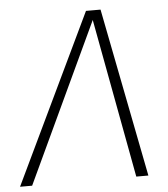

<svg xmlns="http://www.w3.org/2000/svg" viewBox="-67 -730 678 775"><g transform="rotate(-5 271.5 -342.0)"><path d="M369 -684 503 0H454L334 -645L32 0H-17L310 -684Z"/></g></svg>

Font: Fira Sans ExtraLight
Style: Italic
Weight: 275
Italic angle: -8°
Designer: Carrois Corporate & Edenspiekermann AG
Foundry: Carrois Corporate GbR & Edenspiekermann AG
Version: Version 4.203